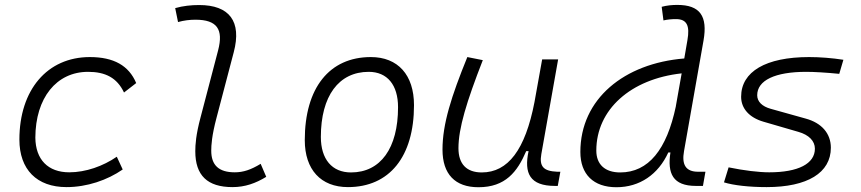

<svg xmlns="http://www.w3.org/2000/svg" viewBox="-20 -763 3556 793"><path d="M266.1 -51.3C178.2 -51.3 127 -104 126 -194.3C126.5 -358.4 212.9 -466.3 343.8 -466.3C415 -466.3 463.4 -441.9 492.2 -380.9L542.5 -419.9C512.2 -492.2 449.7 -527.3 351.1 -527.3C175.3 -527.3 60.1 -392.1 60.1 -186.5C60.1 -63 131.8 9.8 254.9 9.8C339.4 9.8 423.3 -19 486.8 -63L462.4 -115.7C405.8 -76.7 334 -51.3 266.1 -51.3Z M940.4 9.8C991.7 9.8 1036.1 -5.9 1079.6 -32.7L1056.6 -86.4C1016.6 -62 984.9 -51.3 949.7 -51.3C883.8 -51.3 852.1 -80.6 852.5 -141.6C852.5 -162.1 854.5 -202.1 874.5 -277.3L945.3 -546.9C979.5 -675.3 926.8 -742.2 802.7 -742.2C769.5 -742.2 736.3 -738.8 703.6 -729.5L715.3 -671.9C739.3 -678.7 763.7 -681.6 787.1 -681.6C877 -681.6 903.3 -641.6 880.9 -555.2L808.1 -277.3C789.1 -206.1 786.6 -165 786.6 -138.2C786.6 -38.6 836.4 9.8 940.4 9.8Z M1417 9.8C1588.4 9.8 1689.9 -115.7 1689.9 -328.6C1689.9 -453.6 1623.5 -527.3 1511.7 -527.3C1340.3 -527.3 1238.8 -399.9 1238.8 -184.1C1238.8 -62.5 1305.2 9.8 1417 9.8ZM1429.7 -50.8C1351.1 -50.8 1305.2 -105.5 1305.2 -197.3C1305.2 -366.2 1378.9 -466.3 1502.9 -466.3C1579.6 -466.3 1624 -412.1 1624 -320.3C1624 -150.9 1551.8 -50.8 1429.7 -50.8Z M1956.1 10.3C2067.4 10.3 2116.7 -53.2 2153.3 -138.7H2163.1C2143.6 -47.4 2168 4.9 2272.5 4.9H2283.7L2294.4 -53.7H2281.2C2224.1 -56.2 2207 -75.7 2215.8 -126.5L2285.2 -517.6H2219.2L2187.5 -341.3C2149.4 -144 2078.1 -50.8 1969.7 -50.8C1907.2 -50.8 1873.5 -85.4 1873.5 -150.9C1873.5 -232.9 1906.7 -341.8 1974.1 -514.6L1910.2 -527.3C1844.2 -365.2 1807.6 -251 1807.6 -145C1807.6 -43.9 1859.4 10.3 1956.1 10.3Z M2525.9 10.3C2622.1 10.3 2698.7 -42.5 2740.2 -133.3H2749C2735.8 -46.4 2758.8 4.9 2854.5 4.9H2883.3L2893.6 -53.7H2863.3C2812.5 -53.7 2794.9 -82.5 2805.2 -139.2L2885.7 -595.7C2903.3 -696.3 2871.6 -742.7 2777.3 -742.7C2755.9 -742.7 2734.4 -740.7 2712.9 -734.9L2720.2 -678.7C2737.3 -682.6 2754.9 -684.1 2772 -684.1C2817.4 -684.1 2829.6 -656.2 2819.3 -597.7L2806.2 -521.5C2558.1 -501.5 2377 -354.5 2377 -135.3C2377 -43 2431.2 10.3 2525.9 10.3ZM2771.5 -324.2C2733.9 -145 2658.2 -50.8 2541.5 -50.8C2479 -50.8 2442.9 -83.5 2442.9 -141.1C2442.9 -310.5 2585 -437 2795.4 -460L2771.5 -325.2Z M3146.5 9.8C3314.9 9.8 3411.6 -49.3 3411.6 -152.8C3411.6 -211.4 3374 -255.4 3307.1 -273.4L3163.6 -313.5C3127.9 -323.2 3107.4 -343.3 3107.4 -369.6C3107.4 -431.2 3181.2 -466.3 3309.6 -466.3C3342.3 -466.3 3392.1 -463.4 3446.3 -458L3463.4 -516.1C3417 -523.4 3365.7 -527.3 3321.8 -527.3C3143.1 -527.3 3041 -467.3 3041 -363.3C3041 -314.9 3074.7 -277.3 3133.3 -260.3L3277.8 -218.3C3320.8 -206.1 3345.7 -180.7 3345.7 -148.9C3345.7 -86.9 3276.9 -51.3 3157.2 -51.3C3114.3 -51.3 3053.2 -58.6 2989.3 -71.8L2970.2 -9.8C3009.3 2.4 3073.7 9.8 3146.5 9.8Z"/></svg>

Font: Cascadia Code NF Light
Style: Italic
Weight: 300
Italic angle: -10°
Monospace: yes
Designer: Aaron Bell
Foundry: Saja Typeworks
Version: Version 2404.023